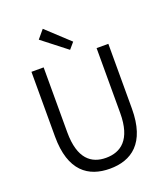

<svg xmlns="http://www.w3.org/2000/svg" viewBox="-171 -1082 1058 1213"><g transform="rotate(-20 358.0 -475.0)"><path d="M358 13C502 13 617 -64 617 -297V-732H538V-296C538 -116 457 -60 358 -60C261 -60 182 -116 182 -296V-732H100V-297C100 -64 214 13 358 13ZM377 -779 413 -821 260 -963 213 -907Z"/></g></svg>

Font: Noto Sans CJK HK DemiLight
Style: Regular
Weight: 350
Designer: Ryoko NISHIZUKA 西塚涼子 (kana, bopomofo & ideographs); Paul D. Hunt (Latin, Greek & Cyrillic); Sandoll Communications 산돌커뮤니
Foundry: Adobe
Version: Version 2.004;hotconv 1.0.118;makeotfexe 2.5.65603